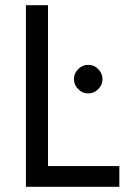

<svg xmlns="http://www.w3.org/2000/svg" viewBox="-20 -720 490 740"><path d="M80 -700H165V-80H440V0H80ZM282 -454Q297 -470 320 -470Q343 -470 358 -454Q375 -438 375 -415Q375 -392 358 -376Q343 -360 320 -360Q297 -360 282 -376Q265 -392 265 -415Q265 -438 282 -454Z"/></svg>

Font: jost-mod-400
Style: Regular
Weight: 400
Version: Version 3.200; ttfautohint (v0.97) -l 8 -r 50 -G 200 -x 14 -